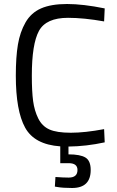

<svg xmlns="http://www.w3.org/2000/svg" viewBox="-20 -722 584 959"><path d="M433 127Q433 217 340 217Q294 217 266 212L254 210L257 162Q296 165 323 165Q367 165 367 127Q367 93 323 93H281V9Q152 0 105.5 -84.5Q59 -169 59 -344Q59 -437 69.5 -499.5Q80 -562 107.5 -610Q135 -658 185 -680Q235 -702 315 -702Q395 -702 503 -680L500 -615Q399 -633 320 -633Q210 -633 174.5 -567.5Q139 -502 139 -344Q139 -265 145.5 -217Q152 -169 171 -130.5Q190 -92 226.5 -75.5Q263 -59 333.5 -59Q404 -59 500 -77L503 -11Q411 9 322 10V49Q381 49 407 65Q433 81 433 127Z"/></svg>

Font: Titillium Web[RUS by Daymarius]
Style: Regular
Weight: 400
Designer: Cyrillization by Daymarius
Foundry: Cyrillization by Daymarius
Version: Version 1.002 September 11, 2018